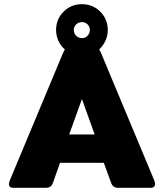

<svg xmlns="http://www.w3.org/2000/svg" viewBox="-20 -901 787 921"><path d="M724 -19Q724 -10 718.5 -5Q713 0 703 0H548Q534 0 526 -5.5Q518 -11 513 -24L478 -120H268L234 -24Q229 -11 221 -5.5Q213 0 198 0H44Q23 0 23 -18Q23 -26 28 -38L282 -646L291 -664Q271 -681 260 -705.5Q249 -730 249 -757Q249 -809 285 -845Q321 -881 373 -881Q425 -881 461 -845Q497 -809 497 -757Q497 -730 486 -706Q475 -682 456 -664L465 -646L719 -38Q724 -26 724 -19ZM334 -757Q334 -741 345.5 -729.5Q357 -718 373 -718Q389 -718 400 -729.5Q411 -741 411 -757Q411 -773 400 -784Q389 -795 373 -795Q357 -795 345.5 -784Q334 -773 334 -757ZM434 -256 373 -426 312 -256Z"/></svg>

Font: Mitr SemiBold
Style: Regular
Weight: 600
Designer: Thanarat Vachiruckul
Foundry: Cadson Demak
Version: Version 1.003